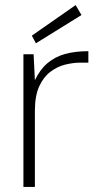

<svg xmlns="http://www.w3.org/2000/svg" viewBox="-20 -734 395 754"><path d="M72 0V-521H112L117 -419Q137 -461 166.5 -486Q196 -511 235.5 -522Q275 -533 327 -533V-488H296Q268 -488 237 -480.5Q206 -473 178.5 -452.5Q151 -432 134 -395Q117 -358 117 -298V0ZM121 -564 105 -594 277 -714 300 -675Z"/></svg>

Font: DM Sans 10pt ExtraLight
Style: Regular
Weight: 250
Version: Version 4.004;gftools[0.9.30]